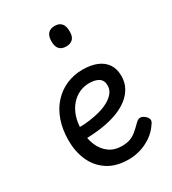

<svg xmlns="http://www.w3.org/2000/svg" viewBox="-196 -899 917 1023"><g transform="rotate(-30 263.0 -388.0)"><path d="M293 19Q214 19 163 -15Q112 -49 87.5 -105Q63 -161 63 -228Q63 -295 81.5 -348.5Q100 -402 134 -440Q168 -478 214.5 -498.5Q261 -519 316 -519Q365 -519 401.5 -504.5Q438 -490 458.5 -460.5Q479 -431 479 -386Q479 -348 462.5 -317Q446 -286 416 -262.5Q386 -239 345 -223.5Q304 -208 253 -200Q202 -192 145 -191V-261Q178 -261 212.5 -265.5Q247 -270 279 -279Q311 -288 336 -302.5Q361 -317 375.5 -336Q390 -355 390 -379Q390 -411 368.5 -425Q347 -439 311 -439Q278 -439 249.5 -426Q221 -413 198.5 -387.5Q176 -362 163.5 -326Q151 -290 151 -244Q151 -189 168.5 -148Q186 -107 218 -84Q250 -61 295 -61Q325 -61 346 -68.5Q367 -76 385.5 -91.5Q404 -107 426 -129Q441 -144 453.5 -144Q466 -144 480 -133Q494 -122 497 -109.5Q500 -97 490 -84Q465 -46 431 -23.5Q397 -1 361.5 9Q326 19 293 19ZM304 -669Q276 -669 262 -684.5Q248 -700 248 -731Q248 -763 262 -779Q276 -795 304 -795Q331 -795 345 -779Q359 -763 359 -731Q360 -700 345.5 -684.5Q331 -669 304 -669Z"/></g></svg>

Font: Playwrite BR
Style: Regular
Weight: 400
Designer: Veronika Burian, José Scaglione
Foundry: TypeTogether
Version: Version 1.002